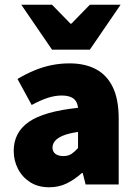

<svg xmlns="http://www.w3.org/2000/svg" viewBox="-20 -780 576 812"><path d="M188 12Q141 12 107.5 -9.5Q74 -31 56 -66Q38 -101 38 -142Q38 -220 102 -264.5Q166 -309 310 -324Q308 -342 300 -353.5Q292 -365 277 -370.5Q262 -376 240 -376Q213 -376 183 -366.5Q153 -357 114 -336L54 -446Q89 -467 125 -482Q161 -497 198 -504.5Q235 -512 274 -512Q339 -512 385.5 -487.5Q432 -463 457 -411.5Q482 -360 482 -278V0H342L330 -48H326Q296 -21 262.5 -4.5Q229 12 188 12ZM248 -120Q269 -120 283 -129.5Q297 -139 310 -154V-222Q269 -216 245.5 -206Q222 -196 212 -183Q202 -170 202 -156Q202 -139 214 -129.5Q226 -120 248 -120ZM200 -570 70 -760H200L278 -680H282L360 -760H490L360 -570Z"/></svg>

Font: Source Sans 3 Black
Style: Regular
Weight: 900
Designer: Paul D. Hunt
Foundry: Adobe
Version: Version 3.046;hotconv 1.0.118;makeotfexe 2.5.65603